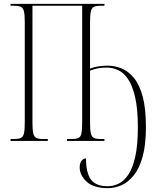

<svg xmlns="http://www.w3.org/2000/svg" viewBox="-20 -734 809 1000"><path d="M542 246Q467 246 431 212Q395 178 395 138Q395 115 405 103Q415 91 428 91Q428 167 454 201.5Q480 236 541 236Q570 236 598 222.5Q626 209 648.5 175.5Q671 142 684.5 82Q698 22 698 -70Q698 -166 684 -227Q670 -288 647 -322Q624 -356 595 -369Q566 -382 536 -382Q508 -382 487 -377.5Q466 -373 449 -366V-95Q449 -58 453 -40Q457 -22 468.5 -16Q480 -10 504 -10H524V0H329V-10H353Q378 -10 389.5 -16Q401 -22 404.5 -40.5Q408 -59 408 -96V-704H149V-96Q149 -59 153 -40.5Q157 -22 168.5 -16Q180 -10 204 -10H229V0H35V-10H53Q78 -10 89.5 -16Q101 -22 105 -40.5Q109 -59 109 -96V-619Q109 -656 105 -674Q101 -692 89.5 -698Q78 -704 53 -704H35V-714H524V-704H504Q480 -704 468.5 -698Q457 -692 453 -673.5Q449 -655 449 -618V-377Q467 -384 490 -388Q513 -392 540 -392Q578 -392 613.5 -377.5Q649 -363 678 -327.5Q707 -292 723.5 -230Q740 -168 740 -72Q740 20 723 81.5Q706 143 677 179Q648 215 613 230.5Q578 246 542 246Z"/></svg>

Font: Noto Serif Display ExtraCondensed ExtraLight
Style: Regular
Weight: 200
Width: 2
Designer: Monotype Design Team
Foundry: Monotype Imaging Inc.
Version: Version 2.009